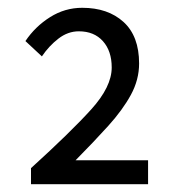

<svg xmlns="http://www.w3.org/2000/svg" viewBox="-20 -911 451 490"><path d="M59.1 -440.9V-481.9Q160.2 -573.7 212.6 -631.6Q265.1 -689.5 265.1 -738.8Q265.1 -780.8 242.7 -805.9Q220.2 -831.1 181.2 -831.1Q153.3 -831.1 129.2 -812.5Q105 -793.9 86.9 -767.1L44.9 -806.2Q69.8 -843.3 107.7 -867.2Q145.5 -891.1 189.9 -891.1Q255.4 -891.1 295.2 -855Q335 -818.8 335 -749Q335 -707.5 314 -668.9Q293 -630.4 256.3 -589.8Q219.7 -549.3 172.9 -502H357.9V-440.9Z"/></svg>

Font: Source Han Sans CN
Style: Regular
Weight: 400
Designer: Ryoko NISHIZUKA  (kana, bopomofo & ideographs); Paul D. Hunt (Latin, Greek & Cyrillic); Sandoll Communications , Soo-you
Foundry: Adobe
Version: Version 2.004;hotconv 1.0.118;makeotfexe 2.5.65603